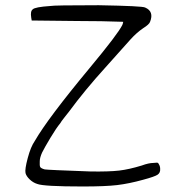

<svg xmlns="http://www.w3.org/2000/svg" viewBox="-20 -672 659 724"><path d="M169.9 -649.4Q180.7 -652.3 352.5 -652.3Q517.6 -649.4 527.3 -643.6Q561.5 -628.9 545.9 -589.8Q543 -580.1 519.5 -565.4Q495.1 -548.8 471.7 -522.9Q448.2 -497.1 377.9 -418Q299.8 -332 240.2 -251Q237.3 -247.1 223.6 -230Q210 -212.9 207 -207Q192.4 -189.5 170.4 -152.8Q148.4 -116.2 138.7 -96.7Q129.9 -77.1 129.9 -63.5Q128.9 -46.9 131.8 -42Q134.8 -37.1 148.4 -33.2Q160.2 -31.2 321.3 -25.4Q391.6 -24.4 429.2 -28.8Q466.8 -33.2 514.6 -47.9Q541 -57.6 558.6 -57.6Q567.4 -58.6 570.8 -58.6Q574.2 -58.6 575.7 -57.6Q577.1 -56.6 579.1 -52.7Q584 -44.9 584 -35.2Q585 -20.5 574.2 -13.2Q563.5 -5.9 519.5 5.9Q466.8 20.5 421.9 25.9Q377 31.2 292 31.2Q143.6 31.2 120.1 21.5Q104.5 16.6 91.8 4.4Q79.1 -7.8 76.2 -19.5Q73.2 -33.2 84.5 -75.7Q95.7 -118.2 111.3 -140.6Q160.2 -225.6 318.4 -416Q424.8 -543.9 441.4 -578.1Q442.4 -581.1 443.4 -584Q444.3 -586.9 444.3 -587.9V-589.8Q365.2 -592.8 269.5 -592.8L99.6 -594.7L97.7 -605.5Q93.8 -629.9 103.5 -636.7Q111.3 -645.5 169.9 -649.4Z"/></svg>

Font: JasonHandwriting1
Style: Regular
Weight: 400
Version: Version 1.48.20